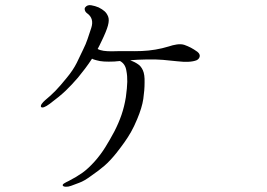

<svg xmlns="http://www.w3.org/2000/svg" viewBox="-20 -716 1040 749"><path d="M304 -522Q294 -500 279.5 -471Q265 -442 240 -412Q215 -381 196.5 -362Q178 -343 156 -325Q148 -318 143 -311Q138 -304 140 -299Q147 -291 174 -311Q213 -340 236 -362Q259 -384 284 -413Q298 -430 312 -448.5Q326 -467 339 -487Q344 -484 356 -481Q369 -477 386 -476Q403 -475 426 -476Q431 -477 436.5 -477Q442 -477 448 -478Q469 -467 473 -440Q477 -420 476.5 -397Q476 -374 471 -337Q465 -300 454 -268Q443 -236 426 -203Q409 -171 391 -142Q373 -113 350 -87Q324 -58 301.5 -42Q279 -26 248 -10Q237 -5 230 -0.5Q223 4 225 8Q227 12 236.5 12.5Q246 13 257 9Q269 4 289 -3Q309 -10 337 -31Q366 -51 387.5 -69.5Q409 -88 434 -119Q452 -142 465.5 -161Q479 -180 491 -201Q503 -222 515 -251Q534 -296 539 -330Q544 -364 544 -394Q545 -425 537.5 -441.5Q530 -458 519 -465Q512 -470 504 -474Q496 -478 488 -481Q502 -482 517.5 -483Q533 -484 550 -484Q587 -485 615.5 -482.5Q644 -480 671 -477Q722 -471 747 -481Q757 -486 759 -495.5Q761 -505 750 -514Q736 -524 724.5 -530Q713 -536 699 -541Q686 -545 669.5 -542.5Q653 -540 639 -535Q613 -527 586 -522.5Q559 -518 533 -517Q507 -516 478 -516.5Q449 -517 420 -516Q378 -515 361 -525Q365 -532 368.5 -539.5Q372 -547 376 -555Q395 -594 401 -616Q407 -638 402 -651Q397 -664 388 -672Q379 -680 365 -687Q351 -693 336 -695.5Q321 -698 313 -688Q309 -684 311 -676.5Q313 -669 320 -664Q348 -644 336 -607Q328 -583 321.5 -563.5Q315 -544 304 -522Z"/></svg>

Font: Hannari
Style: Regular
Weight: 400
Version: Version 1.12